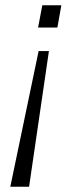

<svg xmlns="http://www.w3.org/2000/svg" viewBox="-20 -546 296 726"><path d="M124 -442H197L212 -526H140ZM19 160H90L165 -353H126Z"/></svg>

Font: Archivo ExtraLight
Style: Italic
Weight: 200
Italic angle: -10°
Designer: Hector Gatti
Foundry: Omnibus-Type
Version: Version 2.001